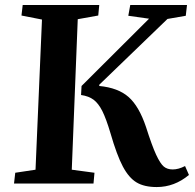

<svg xmlns="http://www.w3.org/2000/svg" viewBox="-20 -734 780 768"><path d="M606.9 14.2Q557.1 14.2 526.4 -4.2Q495.6 -22.5 471.4 -67.9Q447.3 -113.3 421.9 -201.2Q404.8 -258.8 389.4 -289.6Q374 -320.3 354.5 -335Q335 -349.6 304.2 -354L306.2 -390.1L576.2 -659.2L493.2 -670.9L501 -713.9H728L723.1 -670.9L649.9 -658.2L377 -395V-390.1Q452.6 -382.8 494.4 -345.9Q536.1 -309.1 564 -226.1Q587.9 -150.9 604.5 -115.2Q621.1 -79.6 635 -67.9Q648.9 -56.2 670.9 -56.2Q693.8 -56.2 720.2 -69.8L735.8 -34.2Q677.7 14.2 606.9 14.2ZM354 0H36.1L41 -43L122.1 -55.2L147.9 -655.8L65.9 -671.9L70.8 -713.9H377L373 -671.9L291 -657.2L267.1 -55.2L357.9 -43Z"/></svg>

Font: Literata SemiBold
Style: Italic
Weight: 650
Italic angle: -2.39999°
Designer: Latin by Veronika Burian and Jose Scaglione. Greek by Irene Vlachou. Cyrillic by Vera Evstafieva
Foundry: TypeTogether
Version: Version 3.021